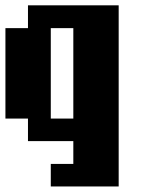

<svg xmlns="http://www.w3.org/2000/svg" viewBox="-20 -546 540 707"><path d="M167 -109.4H250V-442.4H167ZM0 -109.4V-442.4H83V-526.4H417V140.6H167V57.6H250V-26.4H83V-109.4Z"/></svg>

Font: KH Dot Dougenzaka 12
Style: Regular
Weight: 400
Designer: Original version for X68000 by Keitarou Hiraki (http://hp.vector.co.jp/authors/VA000874/) / TrueType conversion by Homem
Version: Version 1.00.20150527